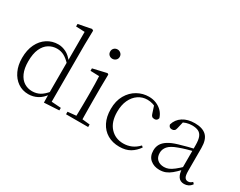

<svg xmlns="http://www.w3.org/2000/svg" viewBox="-96 -1277 2207 1767"><g transform="rotate(30 1007.5 -393.0)"><path d="M267 14Q204 14 155.5 -19.5Q107 -53 79.5 -112Q52 -171 52 -247Q52 -332 82 -393.5Q112 -455 164 -488.5Q216 -522 281 -522Q322 -522 363.5 -501.5Q405 -481 442 -431H452L441 -401Q402 -444 367 -463Q332 -482 291 -482Q243 -482 203.5 -457.5Q164 -433 140.5 -381.5Q117 -330 117 -248Q117 -174 139 -124.5Q161 -75 199 -51Q237 -27 284 -27Q329 -27 365.5 -47Q402 -67 440 -114L450 -83H441Q407 -33 362.5 -9.5Q318 14 267 14ZM432 9 430 -92V-95V-420L431 -429V-742L338 -746V-773L478 -800L493 -791L490 -641V-34L591 -27V0Z M662 0V-27L773 -38H792L897 -27V0ZM750 0Q751 -24 752 -64.5Q753 -105 753.5 -149Q754 -193 754 -226V-281Q754 -332 753 -375Q752 -418 750 -456L657 -459V-485L804 -519L816 -511L814 -377V-226Q814 -193 814.5 -149Q815 -105 815.5 -64.5Q816 -24 817 0ZM775 -655Q754 -655 739.5 -668.5Q725 -682 725 -704Q725 -726 739.5 -740Q754 -754 775 -754Q795 -754 810.5 -740Q826 -726 826 -704Q826 -682 810.5 -668.5Q795 -655 775 -655Z M1234 14Q1162 14 1108 -17.5Q1054 -49 1024 -108Q994 -167 994 -248Q994 -335 1029.5 -396.5Q1065 -458 1122 -490Q1179 -522 1244 -522Q1286 -522 1322.5 -507Q1359 -492 1385.5 -464.5Q1412 -437 1424 -398Q1417 -368 1388 -368Q1370 -368 1360.5 -376.5Q1351 -385 1346 -404L1318 -490L1361 -452Q1330 -474 1302 -482.5Q1274 -491 1245 -491Q1192 -491 1149.5 -462Q1107 -433 1082.5 -380.5Q1058 -328 1058 -255Q1058 -148 1112 -89Q1166 -30 1251 -30Q1296 -30 1336 -47Q1376 -64 1411 -101L1426 -88Q1394 -41 1348 -13.5Q1302 14 1234 14Z M1660 14Q1602 14 1563 -19Q1524 -52 1524 -114Q1524 -151 1540.5 -180.5Q1557 -210 1594.5 -234Q1632 -258 1694 -276Q1737 -289 1781.5 -300.5Q1826 -312 1866 -321V-297Q1826 -287 1784.5 -275Q1743 -263 1706 -249Q1639 -225 1612.5 -194Q1586 -163 1586 -125Q1586 -78 1613 -54Q1640 -30 1684 -30Q1709 -30 1732.5 -39.5Q1756 -49 1785.5 -72Q1815 -95 1855 -134L1861 -89H1842Q1810 -55 1782 -32Q1754 -9 1725 2.5Q1696 14 1660 14ZM1922 13Q1880 13 1859.5 -17.5Q1839 -48 1837 -102V-106V-350Q1837 -407 1824 -437.5Q1811 -468 1785 -480Q1759 -492 1719 -492Q1689 -492 1659 -483Q1629 -474 1597 -454L1633 -482L1614 -402Q1610 -382 1600 -374Q1590 -366 1574 -366Q1543 -366 1537 -397Q1554 -456 1605 -489Q1656 -522 1732 -522Q1814 -522 1855 -482.5Q1896 -443 1896 -354V-113Q1896 -61 1908 -43Q1920 -25 1942 -25Q1955 -25 1965 -30Q1975 -35 1987 -46L2002 -30Q1987 -8 1966.5 2.5Q1946 13 1922 13Z"/></g></svg>

Font: Noto Serif HK
Style: Regular
Weight: 200
Designer: Ryoko NISHIZUKA 西塚涼子 (kana & ideographs); Frank Grießhammer (Latin, Greek & Cyrillic); Wenlong ZHANG 张文龙 (bopomofo); San
Foundry: Adobe
Version: Version 2.001;hotconv 1.1.0;makeotfexe 2.6.0